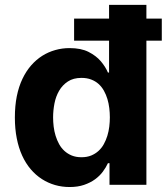

<svg xmlns="http://www.w3.org/2000/svg" viewBox="-20 -747 675 776"><path d="M70.7 -428.3Q85.6 -459.5 106 -482.8Q126.4 -506 150.9 -521.5Q175.4 -536.9 203.3 -544.7Q231.2 -552.6 261 -552.6Q307.5 -552.6 337.7 -537.3Q369 -521.3 387.6 -499.3Q406.2 -477.3 416.2 -453.8H420.8V-582.7H279.5V-671.9H420.8V-727.3H571.7V-671.9H633.9V-582.7H571.7V0H422.6V-87.4H416.2Q408.4 -70.3 395.6 -53.1Q382.8 -35.9 364 -22.2Q345.2 -8.5 319.8 0.2Q294.4 8.9 261.4 8.9Q199.6 8.9 149.1 -23.4Q124.3 -39.4 104 -63.2Q83.8 -87 69.6 -118.1Q55.4 -149.1 47.8 -187.7Q40.1 -226.2 40.1 -272Q40.1 -319.2 47.9 -358.1Q55.8 -397 70.7 -428.3ZM194.6 -272.7Q194.6 -254.3 196.9 -235.3Q199.2 -216.3 204.7 -198.3Q210.2 -180.4 218.9 -164.6Q227.6 -148.8 240.4 -137.1Q253.2 -125.4 270.2 -118.4Q287.3 -111.5 309.3 -111.5Q331.3 -111.5 348.4 -118.4Q365.4 -125.4 378.2 -137.1Q391 -148.8 399.7 -164.6Q408.4 -180.4 413.9 -198.3Q419.4 -216.3 421.7 -235.3Q424 -254.3 424 -272.7Q424 -291.2 421.7 -310.2Q419.4 -329.2 414.1 -346.9Q408.7 -364.7 400 -380.3Q391.3 -396 378.6 -407.5Q365.8 -419 348.5 -425.6Q331.3 -432.2 309.3 -432.2Q276.3 -432.2 254.3 -417.6Q232.2 -403.1 218.9 -380.1Q205.6 -357.2 200.1 -328.8Q194.6 -300.4 194.6 -272.7Z"/></svg>

Font: Inter P
Style: Bold
Weight: 700
Designer: Rasmus Andersson
Foundry: rsms
Version: Version 3.018;git-588b23468